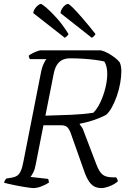

<svg xmlns="http://www.w3.org/2000/svg" viewBox="-27 -961 656 981"><path d="M142 0Q137 0 122.5 -2Q108 -4 89.5 -7Q71 -10 52 -14Q33 -18 17 -21.5Q1 -25 -7 -28Q-5 -33 -1.5 -39.5Q2 -46 6 -49L32 -53Q49 -56 60 -63Q71 -70 79 -87Q87 -104 93 -137L181 -584Q186 -613 195.5 -634Q205 -655 211 -659H126Q123 -663 121.5 -667.5Q120 -672 120 -677Q126 -682 138.5 -688.5Q151 -695 163.5 -699.5Q176 -704 182 -704H488Q508 -699 526.5 -688.5Q545 -678 560.5 -666Q576 -654 585 -642Q589 -633 591 -621Q593 -609 593 -597Q593 -569 587 -535.5Q581 -502 570 -470.5Q559 -439 545 -413.5Q531 -388 515 -374Q500 -366 476.5 -356.5Q453 -347 428 -340Q403 -333 381 -329L380 -326Q388 -316 392.5 -309Q397 -302 402 -287L465 -122Q479 -84 496.5 -69.5Q514 -55 548 -55H566Q571 -49 573 -43.5Q575 -38 575 -34Q556 -18 531.5 -9Q507 0 490 0Q458 0 437.5 -21.5Q417 -43 399 -98L335 -279Q328 -299 318 -310Q308 -321 285 -321H195L155 -118Q151 -95 142.5 -79Q134 -63 129 -57L218 -47Q220 -46 221.5 -39Q223 -32 223 -28Q206 -17 184 -8.5Q162 0 142 0ZM205 -370Q277 -372 337.5 -374.5Q398 -377 450 -385Q470 -405 486 -439Q502 -473 511.5 -511.5Q521 -550 521 -584Q521 -604 517 -620Q513 -636 506 -647Q484 -652 455.5 -655.5Q427 -659 395.5 -661Q364 -663 332 -663Q307 -663 290 -654Q273 -645 263 -628Q253 -611 248 -587ZM304 -768 143 -894Q144 -906 151.5 -917Q159 -928 168 -934.5Q177 -941 181 -941Q187 -941 209.5 -922Q232 -903 263 -868.5Q294 -834 323 -787Q321 -781 315 -776Q309 -771 304 -768ZM442 -768 282 -894Q283 -905 289.5 -916Q296 -927 305 -934Q314 -941 320 -941Q326 -941 345 -922Q364 -903 394 -868.5Q424 -834 461 -787Q460 -785 455 -778.5Q450 -772 442 -768Z"/></svg>

Font: Texturina Medium 12pt Thin
Style: Italic
Weight: 250
Italic angle: -11°
Version: Version 1.002